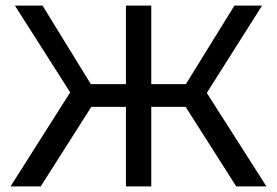

<svg xmlns="http://www.w3.org/2000/svg" viewBox="-20 -664 986 684"><path d="M641.2 -283.4 821.6 0H929.2L716.7 -333L913.6 -644H815.1L642.2 -364.3H518.9V-644H428.7V-364.3H303.6L131.6 -644H33.1L230 -334.9L17.5 0H125.1L305.4 -283.4H428.7V0H518.9V-283.4Z"/></svg>

Font: Montserrat Ace
Style: Regular
Weight: 500
Designer: Julieta Ulanovsky
Foundry: Julieta Ulanovsky
Version: Version 1